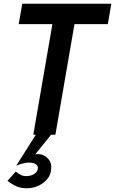

<svg xmlns="http://www.w3.org/2000/svg" viewBox="-20 -720 615 1026"><path d="M179 -12 67 165Q86 157 105.5 152.5Q125 148 137 149Q150 149 161 152.5Q172 156 178 163.5Q184 171 182 182Q181 193 172 202Q163 211 150 216Q137 221 123 221Q106 222 92 215Q78 208 64 197L20 246Q45 266 69 276Q93 286 125 286Q154 286 182 274Q210 262 230 240Q250 218 253 188Q258 151 237 128Q216 105 186 103Q182 103 177.5 103.5Q173 104 168 105L261 -10ZM80 -591H260L158 0H276L378 -591H556L575 -700H99Z"/></svg>

Font: Jost Medium
Style: Italic
Weight: 500
Italic angle: -5°
Version: Version 3.710